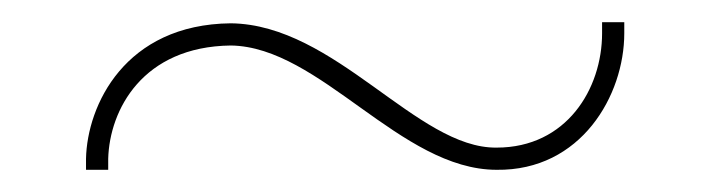

<svg xmlns="http://www.w3.org/2000/svg" viewBox="-20 -503 649 173"><path d="M77.5 -360V-350H57.5V-360C58.5 -408 92.5 -481 187.9 -482C282.2 -481 355.8 -369 427.5 -370C490.5 -370 522.5 -423 522.5 -473V-483H542.5V-473C542.5 -417 503.5 -349 427.5 -350C340.8 -350 268.4 -461 187.9 -462C108.5 -461 78.7 -404 77.5 -360Z"/></svg>

Font: Nordica Plus
Style: NordicaClassicUltraLightExt
Weight: 300
Version: Version 1.01